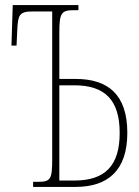

<svg xmlns="http://www.w3.org/2000/svg" viewBox="-20 -734 545 754"><path d="M110 0H277C404 0 480 -65 480 -212C480 -363 404 -424 277 -424H213V-606C213 -683 221 -694 270 -694H288V-714H30L25 -555H45L48 -620C51 -675 56 -689 108 -689H185V-108C185 -31 179 -20 130 -20H110ZM213 -25V-399H272C393 -399 450 -340 450 -212C450 -84 393 -25 272 -25Z"/></svg>

Font: Noto Serif ExtraCondensed Thin
Style: Regular
Weight: 100
Width: 2
Designer: Monotype Design Team
Foundry: Monotype Imaging Inc.
Version: Version 2.013